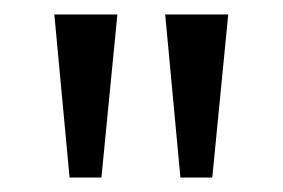

<svg xmlns="http://www.w3.org/2000/svg" viewBox="-20 -697 390 265"><path d="M120 -452 142 -677H55L76 -452ZM273 -452 295 -677H208L229 -452Z"/></svg>

Font: Rufina
Style: Regular
Weight: 400
Designer: Martin Sommaruga
Foundry: Martin Sommaruga
Version: Version